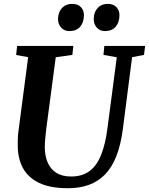

<svg xmlns="http://www.w3.org/2000/svg" viewBox="-20 -986 788 1016"><path d="M679 -683.5 630.5 -306Q619.5 -220.5 595.8 -160Q572 -99.5 535.2 -62.2Q498.5 -25 449.8 -7.5Q401 10 340.5 10Q244.5 10 186.2 -18.5Q128 -47 101.5 -96.5Q75 -146 74 -209.5Q74 -228.5 74.2 -248.8Q74.5 -269 77.5 -290.5L129 -683.5L65.5 -695L70.5 -743H368L363 -695.5L275 -683L224.5 -302Q221 -273.5 219 -248.8Q217 -224 217 -205.5Q217.5 -161 232.2 -126.2Q247 -91.5 277.5 -71.8Q308 -52 356.5 -52Q414.5 -52 453 -80.2Q491.5 -108.5 514.5 -165.2Q537.5 -222 548.5 -306.5L598 -683L527.5 -695.5L532 -743H748L742 -695.5ZM346.5 -821.5Q320.5 -821.5 303.5 -840.2Q286.5 -859 287 -886.5Q288 -922 308.2 -943.8Q328.5 -965.5 361.5 -965.5Q393 -965.5 409 -947.5Q425 -929.5 424 -903.5Q423.5 -867 403.8 -844.2Q384 -821.5 346.5 -821.5ZM534.5 -821.5Q508.5 -821.5 492 -840.2Q475.5 -859 476 -886.5Q476.5 -922 496.8 -943.8Q517 -965.5 549.5 -965.5Q580.5 -965.5 596.8 -947.5Q613 -929.5 612 -903.5Q611.5 -867 591.8 -844.2Q572 -821.5 534.5 -821.5Z"/></svg>

Font: Merriweather 24pt
Style: Bold Italic
Weight: 700
Italic angle: -7.8°
Designer: Eben Sorkin
Foundry: Eben Sorkin
Version: Version 2.101